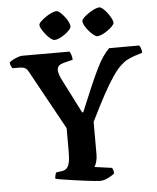

<svg xmlns="http://www.w3.org/2000/svg" viewBox="-61 -977 840 1028"><g transform="rotate(-5 359.5 -463.0)"><path d="M434 0Q426 0 402.5 -2.5Q379 -5 348 -9Q317 -13 286 -17.5Q255 -22 230.5 -26Q206 -30 197 -33Q197 -43 199.5 -52Q202 -61 205 -66L235 -70Q251 -72 261 -81.5Q271 -91 276 -111.5Q281 -132 281 -168V-297L106 -615Q98 -630 87.5 -636Q77 -642 54 -642H20Q17 -646 13 -654Q9 -662 8 -673Q13 -680 26.5 -687Q40 -694 54.5 -699Q69 -704 76 -704H332Q336 -698 340.5 -686Q345 -674 345 -659L297 -647Q281 -643 271 -635Q261 -627 261 -610Q261 -604 264 -592Q267 -580 274 -565L371 -374H377Q410 -454 434 -509.5Q458 -565 476.5 -602.5Q495 -640 511.5 -663.5Q528 -687 545 -704H707Q712 -697 715.5 -686Q719 -675 719 -664L678 -651Q657 -644 638.5 -634.5Q620 -625 600 -606Q580 -587 556 -552Q532 -517 501 -460.5Q470 -404 428 -318V-143Q428 -121 422.5 -102.5Q417 -84 411 -77L505 -64Q507 -61 510 -52.5Q513 -44 513 -33Q497 -20 475 -10Q453 0 434 0ZM488 -773Q480 -773 468 -782.5Q456 -792 443.5 -806.5Q431 -821 423 -835.5Q415 -850 415 -860Q415 -868 426 -879Q437 -890 453.5 -901Q470 -912 485.5 -919Q501 -926 511 -926Q519 -926 531 -916Q543 -906 554 -891Q565 -876 572.5 -861.5Q580 -847 580 -837Q580 -830 569.5 -819Q559 -808 544 -797.5Q529 -787 513.5 -780Q498 -773 488 -773ZM258 -773Q250 -773 237.5 -782.5Q225 -792 213 -807Q201 -822 192.5 -836Q184 -850 184 -860Q184 -868 195.5 -879Q207 -890 223 -901Q239 -912 255 -919Q271 -926 280 -926Q289 -926 300.5 -916Q312 -906 323.5 -891.5Q335 -877 342 -862.5Q349 -848 349 -837Q349 -830 339 -819Q329 -808 314.5 -797.5Q300 -787 284.5 -780Q269 -773 258 -773Z"/></g></svg>

Font: Texturina Medium 12pt
Style: Bold
Weight: 700
Version: Version 1.002